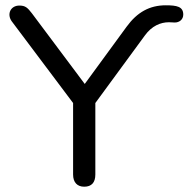

<svg xmlns="http://www.w3.org/2000/svg" viewBox="-20 -698 712 725"><path d="M298 7C326 7 340 -9 340 -39V-309L527 -564C553 -600 586 -614 618 -614L640 -613C657 -613 672 -624 672 -643C672 -673 648 -678 606 -678C545 -678 498 -652 458 -597L300 -381L101 -647C84 -669 76 -677 53 -677C20 -677 5 -645 24 -618L256 -309V-39C256 -9 272 7 298 7Z"/></svg>

Font: SN Pro Book
Style: Regular
Weight: 350
Designer: Tobias Whetton
Foundry: Supernotes
Version: Version 1.003;Glyphs 3.3 (3324)